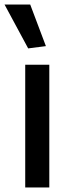

<svg xmlns="http://www.w3.org/2000/svg" viewBox="-43 -825 305 845"><path d="M68 -540H174V0H68ZM81 -612 -23 -805H90L159 -622Z"/></svg>

Font: Encode Sans Narrow
Style: Medium
Weight: 500
Designer: Pablo Impallari, Andres Torresi
Foundry: Pablo Impallari, Andres Torresi
Version: Version 1.000; ttfautohint (v1.00) -l 8 -r 50 -G 200 -x 14 -